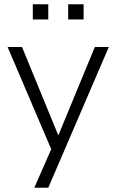

<svg xmlns="http://www.w3.org/2000/svg" viewBox="-20 -707 549 907"><path d="M142 180 228 -16V12L16 -485H84L268 -37H243L428 -485H494L208 180ZM302 -615V-687H375V-615ZM135 -615V-687H208V-615Z"/></svg>

Font: Nunito Sans 12pt Light
Style: Regular
Weight: 300
Designer: Vernon Adams
Foundry: Vernon Adams
Version: Version 3.101;gftools[0.9.27]